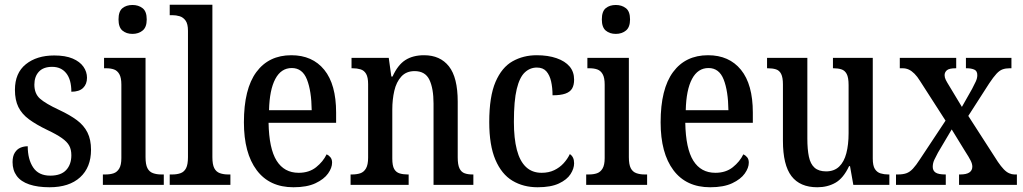

<svg xmlns="http://www.w3.org/2000/svg" viewBox="-20 -780 4314 810"><path d="M189 10Q139 10 103.5 -2Q68 -14 50.5 -38Q33 -62 33 -96Q33 -121 42.5 -136Q52 -151 66.5 -157Q81 -163 97 -163Q97 -108 120 -73.5Q143 -39 192 -39Q237 -39 259 -62.5Q281 -86 281 -125Q281 -149 272 -165.5Q263 -182 241 -197.5Q219 -213 181 -231Q133 -254 102.5 -276.5Q72 -299 57.5 -328.5Q43 -358 43 -401Q43 -472 89 -509Q135 -546 209 -546Q256 -546 286.5 -533Q317 -520 332 -498.5Q347 -477 347 -452Q347 -425 330.5 -409Q314 -393 281 -393Q281 -444 259.5 -471Q238 -498 200 -498Q163 -498 144 -477.5Q125 -457 125 -423Q125 -385 148.5 -364Q172 -343 230 -316Q275 -295 304.5 -273Q334 -251 349 -221Q364 -191 364 -148Q364 -74 318 -32Q272 10 189 10Z M414 0V-44H425Q445 -44 459.5 -49Q474 -54 483 -69Q492 -84 492 -113V-423Q492 -452 483.5 -467Q475 -482 461 -487Q447 -492 428 -492H419V-536H594V-117Q594 -86 602 -70.5Q610 -55 625.5 -49.5Q641 -44 660 -44H671V0ZM539 -637Q513 -637 496.5 -651Q480 -665 480 -698Q480 -732 496.5 -745.5Q513 -759 539 -759Q564 -759 581.5 -745.5Q599 -732 599 -698Q599 -665 581.5 -651Q564 -637 539 -637Z M696 0V-44H707Q727 -44 742 -49.5Q757 -55 765 -70.5Q773 -86 773 -117V-650Q773 -679 763 -693Q753 -707 738 -711.5Q723 -716 707 -716H696V-760H876V-117Q876 -86 884 -70.5Q892 -55 907.5 -49.5Q923 -44 942 -44H952V0Z M1218 10Q1117 10 1063 -62Q1009 -134 1009 -264Q1009 -405 1061.5 -476Q1114 -547 1209 -547Q1298 -547 1348 -485.5Q1398 -424 1398 -305V-262H1113Q1115 -153 1147 -102Q1179 -51 1240 -51Q1284 -51 1313.5 -74.5Q1343 -98 1358 -129Q1367 -125 1374 -116.5Q1381 -108 1381 -94Q1381 -72 1364 -48Q1347 -24 1311 -7Q1275 10 1218 10ZM1295 -315Q1294 -396 1275 -444.5Q1256 -493 1211 -493Q1166 -493 1141.5 -447Q1117 -401 1115 -315Z M1459 0V-44H1465Q1485 -44 1500 -49Q1515 -54 1524 -69.5Q1533 -85 1533 -115V-425Q1533 -454 1524.5 -468.5Q1516 -483 1501 -487.5Q1486 -492 1468 -492H1463V-536H1620L1631 -457H1636Q1658 -506 1690 -526.5Q1722 -547 1769 -547Q1837 -547 1874 -500Q1911 -453 1911 -351V-116Q1911 -85 1918.5 -69.5Q1926 -54 1940 -49Q1954 -44 1972 -44H1977V0H1809V-343Q1809 -407 1791.5 -443.5Q1774 -480 1729 -480Q1694 -480 1673 -457Q1652 -434 1643.5 -397Q1635 -360 1635 -318V-111Q1635 -81 1643 -67Q1651 -53 1666 -48.5Q1681 -44 1699 -44H1704V0Z M2248 10Q2188 10 2142 -17.5Q2096 -45 2070 -106Q2044 -167 2044 -265Q2044 -373 2070.5 -434.5Q2097 -496 2142.5 -521.5Q2188 -547 2244 -547Q2292 -547 2328 -534.5Q2364 -522 2383 -499.5Q2402 -477 2402 -444Q2402 -421 2393.5 -406.5Q2385 -392 2365 -385Q2345 -378 2311 -378Q2311 -410 2305 -436.5Q2299 -463 2285 -479Q2271 -495 2245 -495Q2216 -495 2194 -474.5Q2172 -454 2160 -404.5Q2148 -355 2148 -266Q2148 -196 2160.5 -148Q2173 -100 2199 -75.5Q2225 -51 2265 -51Q2295 -51 2318 -62Q2341 -73 2357.5 -91Q2374 -109 2384 -130Q2393 -124 2397.5 -114.5Q2402 -105 2402 -91Q2402 -69 2387 -45.5Q2372 -22 2338 -6Q2304 10 2248 10Z M2453 0V-44H2464Q2484 -44 2498.5 -49Q2513 -54 2522 -69Q2531 -84 2531 -113V-423Q2531 -452 2522.5 -467Q2514 -482 2500 -487Q2486 -492 2467 -492H2458V-536H2633V-117Q2633 -86 2641 -70.5Q2649 -55 2664.5 -49.5Q2680 -44 2699 -44H2710V0ZM2578 -637Q2552 -637 2535.5 -651Q2519 -665 2519 -698Q2519 -732 2535.5 -745.5Q2552 -759 2578 -759Q2603 -759 2620.5 -745.5Q2638 -732 2638 -698Q2638 -665 2620.5 -651Q2603 -637 2578 -637Z M2976 10Q2875 10 2821 -62Q2767 -134 2767 -264Q2767 -405 2819.5 -476Q2872 -547 2967 -547Q3056 -547 3106 -485.5Q3156 -424 3156 -305V-262H2871Q2873 -153 2905 -102Q2937 -51 2998 -51Q3042 -51 3071.5 -74.5Q3101 -98 3116 -129Q3125 -125 3132 -116.5Q3139 -108 3139 -94Q3139 -72 3122 -48Q3105 -24 3069 -7Q3033 10 2976 10ZM3053 -315Q3052 -396 3033 -444.5Q3014 -493 2969 -493Q2924 -493 2899.5 -447Q2875 -401 2873 -315Z M3428 10Q3355 10 3319 -37Q3283 -84 3283 -186V-424Q3283 -453 3275.5 -468Q3268 -483 3253.5 -487.5Q3239 -492 3219 -492H3216V-536H3386V-195Q3386 -150 3392.5 -119Q3399 -88 3416.5 -72.5Q3434 -57 3465 -57Q3499 -57 3520 -77Q3541 -97 3550.5 -133.5Q3560 -170 3560 -218V-421Q3560 -453 3552 -468Q3544 -483 3529.5 -487.5Q3515 -492 3497 -492H3494V-536H3662V-111Q3662 -81 3671 -67Q3680 -53 3695 -48.5Q3710 -44 3727 -44H3732V0H3580L3566 -79H3562Q3538 -28 3504.5 -9Q3471 10 3428 10Z M3760 0V-44H3768Q3789 -44 3803.5 -49Q3818 -54 3831.5 -68.5Q3845 -83 3861 -108L3969 -271L3861 -439Q3850 -457 3838 -469Q3826 -481 3814 -486.5Q3802 -492 3788 -492H3776V-536H4014V-492H4012Q3984 -492 3974.5 -483.5Q3965 -475 3965 -463Q3965 -453 3970 -443Q3975 -433 3985 -417L4038 -329L4081 -405Q4090 -422 4096.5 -436Q4103 -450 4103 -463Q4103 -481 4090 -486.5Q4077 -492 4059 -492H4055V-536H4247V-492H4239Q4223 -492 4210 -487.5Q4197 -483 4184 -469Q4171 -455 4153 -428L4065 -291L4190 -97Q4203 -78 4214.5 -66Q4226 -54 4237.5 -49Q4249 -44 4259 -44H4270V0H4026V-44H4031Q4057 -44 4069.5 -52.5Q4082 -61 4082 -77Q4082 -88 4075.5 -101.5Q4069 -115 4049 -146L3995 -234L3937 -136Q3929 -121 3922 -106.5Q3915 -92 3915 -76Q3915 -60 3927 -52Q3939 -44 3968 -44H3970V0Z"/></svg>

Font: Noto Serif Khmer Condensed Medium
Style: Regular
Weight: 500
Width: 3
Designer: Danh Hong and the Monotype Design Team
Foundry: Monotype Imaging Inc.
Version: Version 2.004